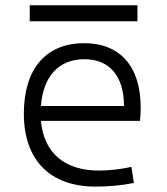

<svg xmlns="http://www.w3.org/2000/svg" viewBox="-20 -689 626 719"><path d="M338.4 9.8C384.8 9.8 436 5.4 481.4 -3.9L472.2 -64C432.6 -55.2 388.7 -50.3 350.1 -50.3C221.2 -50.3 144 -117.2 133.3 -236.3H503.9C505.9 -250 506.8 -268.1 506.8 -287.1C506.8 -440.4 429.2 -527.3 295.4 -527.3C151.9 -527.3 69.3 -431.2 69.3 -263.7C69.3 -89.4 167 9.8 338.4 9.8ZM133.3 -292C141.6 -403.3 200.2 -467.3 296.4 -467.3C390.1 -467.3 444.3 -403.8 444.3 -292ZM91.3 -609.4H494.6V-669.4H91.3Z"/></svg>

Font: Cascadia Code Light
Style: Regular
Weight: 300
Monospace: yes
Designer: Aaron Bell
Foundry: Saja Typeworks
Version: Version 2404.023